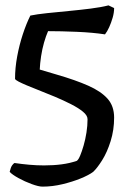

<svg xmlns="http://www.w3.org/2000/svg" viewBox="-20 -590 499 715"><path d="M138 105Q124 105 98 95.5Q72 86 48.5 73Q25 60 16 50Q20 33 25 26Q30 19 34 17Q61 21 89 23.5Q117 26 144 26Q179 26 209.5 22Q240 18 266 9Q272 5 278.5 -10.5Q285 -26 291.5 -48.5Q298 -71 302 -96.5Q306 -122 306 -146Q306 -160 289 -174Q272 -188 244.5 -202Q217 -216 185 -229.5Q153 -243 122 -255Q99 -264 80 -272Q61 -280 49.5 -286Q38 -292 36 -296Q36 -337 44 -380Q52 -423 65 -462.5Q78 -502 93 -532Q117 -537 155 -541Q193 -545 235.5 -549Q278 -553 317.5 -558Q357 -563 384 -570L405 -560Q405 -543 399.5 -524Q394 -505 386.5 -488.5Q379 -472 371 -462Q325 -469 266 -471.5Q207 -474 159 -474Q151 -456 144 -431.5Q137 -407 133 -380.5Q129 -354 128 -331L192 -312Q261 -292 308.5 -271Q356 -250 380.5 -222.5Q405 -195 405 -152Q405 -106 392 -64.5Q379 -23 360.5 6.5Q342 36 327 50Q311 62 280.5 74.5Q250 87 212.5 96Q175 105 138 105Z"/></svg>

Font: Texturina Medium 12pt Medium
Style: Regular
Weight: 500
Version: Version 1.002